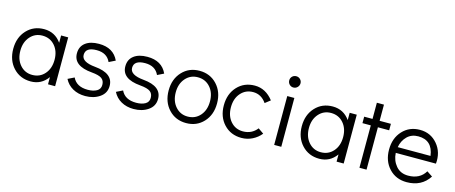

<svg xmlns="http://www.w3.org/2000/svg" viewBox="-43 -1214 4211 1777"><g transform="rotate(15 2063.0 -325.5)"><path d="M430 -468H498V0H430V-69Q369 16 267 16Q165 16 99.5 -54.5Q34 -125 34 -235Q34 -344 99 -414Q164 -484 265 -484Q369 -484 430 -398ZM265 -46Q338 -46 384 -98.5Q430 -151 430 -234Q430 -317 384 -369.5Q338 -422 265 -422Q194 -422 148 -369.5Q102 -317 102 -235Q102 -152 148 -99Q194 -46 265 -46Z M789 16Q721 16 669.5 -13Q618 -42 591 -95L652 -125Q689 -46 797 -46Q849 -46 883 -65Q917 -84 917 -124Q917 -165 889.5 -185Q862 -205 793 -211Q614 -226 614 -347Q614 -412 661 -448Q708 -484 790 -484Q929 -484 979 -374L918 -344Q883 -422 785 -422Q678 -422 678 -349Q678 -281 809 -269Q985 -253 985 -132Q985 -63 927.5 -23.5Q870 16 789 16Z M1253 16Q1185 16 1133.5 -13Q1082 -42 1055 -95L1116 -125Q1153 -46 1261 -46Q1313 -46 1347 -65Q1381 -84 1381 -124Q1381 -165 1353.5 -185Q1326 -205 1257 -211Q1078 -226 1078 -347Q1078 -412 1125 -448Q1172 -484 1254 -484Q1393 -484 1443 -374L1382 -344Q1347 -422 1249 -422Q1142 -422 1142 -349Q1142 -281 1273 -269Q1449 -253 1449 -132Q1449 -63 1391.5 -23.5Q1334 16 1253 16Z M1756 16Q1654 16 1588.5 -54.5Q1523 -125 1523 -235Q1523 -344 1588 -414Q1653 -484 1754 -484Q1856 -484 1921.5 -413.5Q1987 -343 1987 -234Q1987 -124 1922 -54Q1857 16 1756 16ZM1754 -46Q1827 -46 1873 -98.5Q1919 -151 1919 -234Q1919 -317 1873 -369.5Q1827 -422 1754 -422Q1683 -422 1637 -369.5Q1591 -317 1591 -235Q1591 -152 1637 -99Q1683 -46 1754 -46Z M2286 16Q2183 16 2117.5 -54Q2052 -124 2052 -234Q2052 -344 2117 -414Q2182 -484 2284 -484Q2388 -484 2461 -390L2411 -351Q2362 -422 2284 -422Q2212 -422 2166 -369.5Q2120 -317 2120 -234Q2120 -151 2166 -98.5Q2212 -46 2284 -46Q2368 -46 2419 -111L2472 -74Q2439 -33 2390.5 -8.5Q2342 16 2286 16Z M2631 -559Q2608 -559 2592.5 -575Q2577 -591 2577 -614Q2577 -636 2592.5 -651.5Q2608 -667 2631 -667Q2653 -667 2669 -651.5Q2685 -636 2685 -613Q2685 -591 2669 -575Q2653 -559 2631 -559ZM2597 0V-468H2665V0Z M3195 -468H3263V0H3195V-69Q3134 16 3032 16Q2930 16 2864.5 -54.5Q2799 -125 2799 -235Q2799 -344 2864 -414Q2929 -484 3030 -484Q3134 -484 3195 -398ZM3030 -46Q3103 -46 3149 -98.5Q3195 -151 3195 -234Q3195 -317 3149 -369.5Q3103 -422 3030 -422Q2959 -422 2913 -369.5Q2867 -317 2867 -235Q2867 -152 2913 -99Q2959 -46 3030 -46Z M3414 0V-406H3334V-468H3414V-623H3482V-468H3590V-406H3482V0Z M3866 -484Q3969 -484 4034 -407Q4099 -330 4088 -220H3703Q3707 -148 3750 -97Q3793 -46 3867 -46Q3979 -46 4030 -131L4084 -95Q4012 16 3869 16Q3766 16 3700.5 -54Q3635 -124 3635 -234Q3635 -344 3700 -414Q3765 -484 3866 -484ZM3707 -276H4021Q4002 -422 3866 -422Q3801 -422 3759.5 -380.5Q3718 -339 3707 -276Z"/></g></svg>

Font: Didact Gothic
Style: Regular
Weight: 400
Designer: Daniel Johnson
Foundry: Daniel Johnson
Version: Version 2.101;PS 002.101;hotconv 1.0.88;makeotf.lib2.5.64775